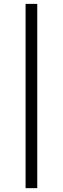

<svg xmlns="http://www.w3.org/2000/svg" viewBox="-20 -769 324 989"><path d="M111.8 -749H171.9V200.2H111.8Z"/></svg>

Font: Antic Didone
Style: Regular
Weight: 400
Designer: Santiago Orozco
Foundry: Santiago Orozco
Version: Version 2.000